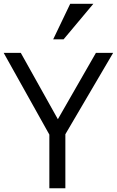

<svg xmlns="http://www.w3.org/2000/svg" viewBox="-20 -1004 624 1024"><path d="M478 -983.9 319.3 -794.4H263.7L354.5 -983.9ZM328.6 0H243.2V-286.1L-0.5 -722.2H90.8L288.6 -368.2L491.7 -722.2H583.5L328.6 -288.1Z"/></svg>

Font: Oxygen-Regular
Style: Regular
Weight: 400
Designer: Vernon Adams
Foundry: Vernon Adams
Version: Version Release 0.2.3 webfont; ttfautohint (v0.93.3-1d66) -l